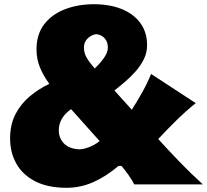

<svg xmlns="http://www.w3.org/2000/svg" viewBox="-20 -873 980 909"><path d="M295.4 16.1Q206.5 16.1 147 -14.4Q87.4 -44.9 57.6 -97.9Q27.8 -150.9 27.8 -217.3Q27.8 -283.2 53.2 -332.3Q78.6 -381.3 120.8 -416.7Q163.1 -452.1 213.4 -476.1Q185.1 -514.6 168.9 -554.4Q152.8 -594.2 152.8 -639.2Q152.8 -710.9 189.5 -758.3Q226.1 -805.7 287.8 -829.3Q349.6 -853 424.3 -853Q499.5 -853 556.2 -830.1Q612.8 -807.1 644.5 -763.9Q676.3 -720.7 676.3 -658.7Q676.3 -623 660.6 -591.8Q645 -560.5 620.8 -533.7Q596.7 -506.8 570.3 -484.4Q543.9 -461.9 522 -444.3L604 -353.5Q629.9 -394 653.3 -435.8Q676.8 -477.5 695.3 -522.9L906.7 -384.8Q858.4 -345.7 814.7 -302.7Q771 -259.8 729 -214.8Q777.8 -161.1 829.6 -107.4Q881.3 -53.7 940.4 0H615.7Q604.5 -21.5 589.1 -43.5Q573.7 -65.4 555.2 -87.4H541Q481.4 -37.1 421.1 -10.5Q360.8 16.1 295.4 16.1ZM428.2 -548.8Q452.6 -571.3 471.7 -598.1Q490.7 -625 490.7 -647.5Q490.7 -674.8 475.8 -691.4Q460.9 -708 436 -711.4Q412.1 -708 394.8 -690.9Q377.4 -673.8 377.4 -647.9Q377.4 -621.6 390.4 -599.6Q403.3 -577.6 428.2 -548.8ZM451.7 -205.1 316.4 -356.4Q258.3 -314.5 258.3 -256.3Q258.3 -218.8 283 -193.6Q307.6 -168.5 355 -166Q375 -166 402.1 -176.5Q429.2 -187 451.7 -205.1Z"/></svg>

Font: Pinar-FD Black
Style: Regular
Weight: 900
Designer: Amin Abedi
Version: Version 3.000